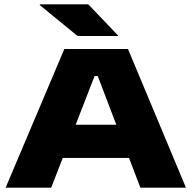

<svg xmlns="http://www.w3.org/2000/svg" viewBox="-20 -865 883 885"><path d="M6 0 276.5 -639H570L837 0H627L430.5 -514.5H416L216 0ZM225.5 -137V-290H617V-137ZM387 -845 523.5 -702V-699H337.5L163.5 -841.5V-845Z"/></svg>

Font: Anek Latin Expanded ExtraBold
Style: Regular
Weight: 800
Width: 7
Designer: Yesha Goshar
Foundry: Ek Type
Version: Version 1.003